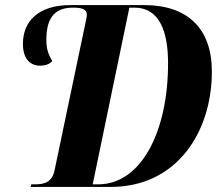

<svg xmlns="http://www.w3.org/2000/svg" viewBox="-20 -734 871 754"><path d="M100 0H415C675 0 812 -216 812 -453C812 -623 716 -714 546 -714H256C128 -714 70 -648 70 -562C70 -501 100 -476 138 -476C157 -476 175 -482 185 -494C172 -519 162 -536 162 -578C162 -673 203 -704 267 -704C301 -704 321 -698 321 -676C321 -664 315 -644 312 -627L194 -64C184 -17 152 -10 117 -10H103ZM365 -10H344L488 -704H508C606 -704 640 -611 640 -485C640 -220 536 -10 365 -10Z"/></svg>

Font: Noto Serif Display Condensed ExtraBold
Style: Italic
Weight: 800
Width: 3
Italic angle: -12°
Designer: Monotype Design Team
Foundry: Monotype Imaging Inc.
Version: Version 2.009